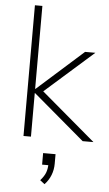

<svg xmlns="http://www.w3.org/2000/svg" viewBox="-64 -777 610 1077"><g transform="rotate(5 241.0 -238.5)"><path d="M88 0V-736H130V-269H132L391 -500H449L156 -241L159 -274L482 0H421L132 -245H130V0ZM229 259 203 239Q226 213 233.5 191Q241 169 241 144L256 151H206V86H276V140Q276 174 264 204.5Q252 235 229 259Z"/></g></svg>

Font: Mulish ExtraLight
Style: Regular
Weight: 200
Designer: Vernon Adams
Foundry: Vernon Adams
Version: Version 3.603